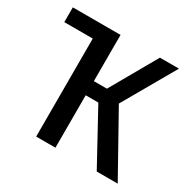

<svg xmlns="http://www.w3.org/2000/svg" viewBox="-123 -652 779 777"><g transform="rotate(30 266.0 -263.5)"><path d="M519 0H421L287 -245H228V0H138V-458H5V-527H229L228 -526V-311H289L412 -527H501L361 -283Z"/></g></svg>

Font: Fira Sans Condensed
Style: Regular
Weight: 400
Width: 3
Designer: bBox Type GmbH & Carrois Corporate GbR & Edenspiekermann AG
Foundry: bBox Type GmbH & Carrois Corporate GbR & Edenspiekermann AG
Version: Version 4.301